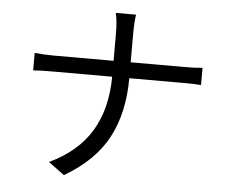

<svg xmlns="http://www.w3.org/2000/svg" viewBox="-55 -838 1110 939"><g transform="rotate(5 500.0 -368.0)"><path d="M569.3 -540H835Q890.6 -540 921.9 -543.9V-459Q898.4 -461.9 834 -461.9H569.3Q569.3 -292 504.4 -169.9Q439.5 -47.9 292 38.1L213.9 -19.5Q352.5 -85 418.5 -194.8Q484.4 -304.7 485.4 -461.9H192.4Q127 -461.9 97.7 -459V-544.9Q146.5 -540 190.4 -540H485.4V-674.8Q485.4 -735.4 475.6 -774.4H575.2Q569.3 -735.4 569.3 -673.8Z"/></g></svg>

Font: Gen Shin Gothic Regular
Style: Regular
Weight: 400
Designer: [Source Han Sans]
Ryoko NISHIZUKA  (kana & ideographs); Paul D. Hunt (Latin, Greek & Cyrillic); Wenlong ZHANG  (bopomofo
Version: Version 1.002.20150607